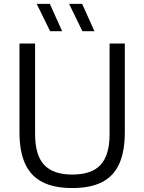

<svg xmlns="http://www.w3.org/2000/svg" viewBox="-20 -966 748 996"><path d="M355 9.5Q260.5 9.5 200 -21.5Q139.5 -52.5 110.2 -116.8Q81 -181 81 -280V-740H162V-271Q162 -161.5 208.8 -111Q255.5 -60.5 355 -60.5Q455.5 -60.5 502 -111Q548.5 -161.5 548.5 -271V-740H627.5V-280Q627.5 -181 598.8 -116.8Q570 -52.5 509.8 -21.5Q449.5 9.5 355 9.5ZM407.5 -804 338.5 -946H406L470 -804ZM240 -804 170.5 -946H238.5L302.5 -804Z"/></svg>

Font: Encode Sans Condensed Thin
Style: Regular
Weight: 400
Version: Version 3.002